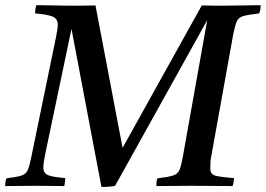

<svg xmlns="http://www.w3.org/2000/svg" viewBox="-30 -721 1030 744"><path d="M363 3 247 -609 145 -123Q138 -89 138 -72Q138 -50 155.5 -42.5Q173 -35 223 -31Q222 -24 221.5 -15.5Q221 -7 219 0Q197 0 164 -0.5Q131 -1 109 -1Q87 -1 53 -0.5Q19 0 -10 0Q-10 -7 -9 -15Q-8 -23 -5 -30Q35 -35 52.5 -40.5Q70 -46 77 -61Q84 -76 91 -111L187 -577Q194 -611 194 -625Q194 -648 174.5 -656.5Q155 -665 106 -669Q106 -677 107 -684.5Q108 -692 111 -701Q140 -701 175 -700Q210 -699 232 -699Q252 -699 274 -699Q296 -699 314.5 -699.5Q333 -700 340 -700L445 -148L752 -700Q773 -699 799 -699Q825 -699 841 -699Q884 -699 916.5 -700Q949 -701 980 -701Q980 -693 979 -685Q978 -677 974 -669Q932 -664 913.5 -659Q895 -654 888 -639Q881 -624 874 -589L790 -123Q786 -104 785.5 -91.5Q785 -79 785 -68Q785 -46 803.5 -40.5Q822 -35 877 -31Q876 -24 875 -15.5Q874 -7 871 0Q840 0 794.5 -0.5Q749 -1 710 -1Q683 -1 644 -0.5Q605 0 576 0Q576 -7 576.5 -15Q577 -23 580 -30Q623 -35 641 -41Q659 -47 665.5 -62.5Q672 -78 678 -111L773 -643L416 -1Q409 1 391.5 2.5Q374 4 363 3Z"/></svg>

Font: Tiro Kannada
Style: Italic
Weight: 400
Italic angle: -11°
Designer: Kannada: John Hudson & Fiona Ross, assisted by Kaja Sojewska. Latin: John Hudson with Paul Hanslow, assisted by Kaja Soj
Foundry: Tiro Typeworks Ltd.
Version: Version 1.52